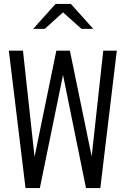

<svg xmlns="http://www.w3.org/2000/svg" viewBox="-20 -958 640 978"><path d="M110 0 25 -700H97L156 -159L267 -700H336L447 -161L506 -700H575L491 0H418L301 -576L183 0ZM149 -811 263 -938H341L455 -811H395L301 -895L208 -811Z"/></svg>

Font: Red Hat Mono
Style: Regular
Weight: 400
Designer: Pentagram, MCKL
Foundry: Pentagram, MCKL
Version: Version 1.023